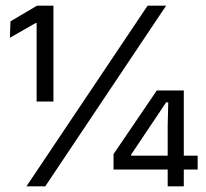

<svg xmlns="http://www.w3.org/2000/svg" viewBox="-20 -659 728 679"><path d="M109.5 -300V-577.5H106L15 -525.5L17 -583.5L111 -639H169V-300ZM73.5 0 502 -639H567.5L140 0ZM573 0V-214.5L575 -297H567.5L443.5 -112V-91L415.5 -108.5H679V-59.5H381.5V-114L534.5 -339H630V0Z"/></svg>

Font: Anek Gurmukhi
Style: Regular
Weight: 400
Designer: Sarang Kulkarni (Gurmukhi), Yesha Goshar (Latin)
Foundry: Ek Type
Version: Version 1.003